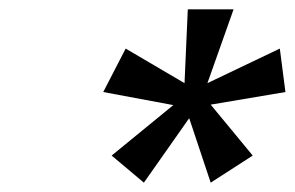

<svg xmlns="http://www.w3.org/2000/svg" viewBox="-20 -770 631 411"><path d="M219 -437 351 -545 201 -573 249 -666 375 -592 382 -750H480L424 -592L579 -666L591 -573L431 -546L521 -437L431 -379L385 -517L288 -379Z"/></svg>

Font: Teachers[wght] Italic
Style: Regular
Weight: 400
Designer: Alfredo Marco Pradil & Chank Diesel
Version: Version 1.000;Glyphs 3.1.2 (3151)